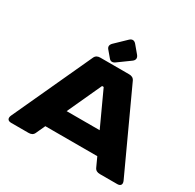

<svg xmlns="http://www.w3.org/2000/svg" viewBox="-204 -1205 1445 1425"><g transform="rotate(30 518.5 -492.0)"><path d="M64 0H212.9C234.4 0 251 -7.3 259.8 -26.9L295.9 -105.5H741.2L777.3 -26.9C786.1 -7.3 802.7 0 824.2 0H973.1C1003.9 0 1013.2 -19.5 1000.5 -46.9L689 -723.1C680.2 -742.2 663.6 -750 642.1 -750H395C373.5 -750 356.9 -742.2 348.1 -723.1L36.6 -46.9C23.9 -19.5 33.2 0 64 0ZM377 -281.2 511.7 -574.2H525.4L660.2 -281.2ZM511.7 -971.2 421.4 -884.3C403.8 -867.2 401.4 -849.6 415 -833L460.4 -779.3C474.1 -762.7 492.2 -762.2 511.7 -776.4L613.3 -850.1C634.3 -865.2 636.7 -885.3 620.1 -905.3L566.9 -968.8C550.3 -988.3 530.3 -989.3 511.7 -971.2Z"/></g></svg>

Font: Gyrotrope Black
Style: Regular
Weight: 900
Designer: David Moles
Version: Version 1.003;Glyphs 3.3.1 (3343)